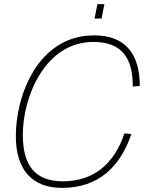

<svg xmlns="http://www.w3.org/2000/svg" viewBox="-20 -898 708 934"><path d="M440 -808H474L488 -878H454ZM282 16C458 16 565 -86 619 -246L585 -249C537 -103 437 -16 286 -16C154 -16 91 -89 91 -242C91 -428 200 -694 434 -694C574 -694 626 -615 626 -477L660 -480C660 -633 592 -726 438 -726C166 -726 57 -436 57 -236C57 -70 138 16 282 16Z"/></svg>

Font: Geist Thin
Style: Italic
Weight: 100
Italic angle: -12°
Designer: Basement.studio, Andrés Briganti, Mateo Zaragoza
Foundry: Basement.studio, Vercel, Andrés Briganti, Guido Ferreyra, Mateo Zaragoza
Version: Version 1.500